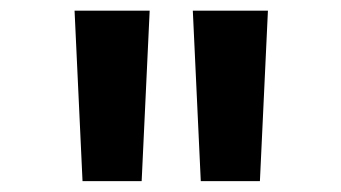

<svg xmlns="http://www.w3.org/2000/svg" viewBox="-20 -713 626 352"><path d="M131.3 -380.9 116.7 -693.4H254.4L239.7 -380.9ZM348.1 -380.9 333.5 -693.4H471.2L456.5 -380.9Z"/></svg>

Font: Cascadia Code SemiBold
Style: Regular
Weight: 600
Monospace: yes
Designer: Aaron Bell
Foundry: Saja Typeworks
Version: Version 2404.023; ttfautohint (v1.8.4)